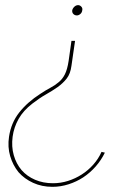

<svg xmlns="http://www.w3.org/2000/svg" viewBox="-20 -534 450 747"><path d="M375 56.9Q363 83.9 343 106.4Q323 128.9 298 144.9Q273 160.9 244.5 169.9Q216 178.9 186 178.9Q148 178.9 116.5 165.4Q85 151.9 64 127.9Q43 102.9 33.6 69.9Q24.1 36.9 29.1 -2.1Q34.1 -39.1 52.5 -71.6Q71 -104.1 106 -131Q133 -152 158.5 -166.5Q184 -181 204 -195Q225 -210 239.5 -228.5Q254 -247 258 -278L272 -375H258L247 -297Q242 -264 232.5 -245Q223 -226 208 -214Q194 -202 176 -192.5Q158 -183 137 -169Q87 -137 55 -96.6Q23.1 -56.1 15.1 -2.1Q9.1 37.9 19.6 73.4Q30.1 108.9 52 135.9Q75 161.9 109 177.4Q143 192.9 184 192.9Q216 192.9 247 182.9Q278 172.9 304 155.9Q331 137.9 352.5 113.4Q374 88.9 388 59.9Q385 58.9 381.5 58.4Q378 57.9 375 56.9ZM284 -514Q276 -514 269.5 -508Q263 -502 261 -494Q260 -485 265.5 -479.5Q271 -474 279 -474Q286 -474 292.5 -479.5Q299 -485 300 -494Q302 -502 296.5 -508Q291 -514 284 -514Z"/></svg>

Font: Josefin Slab Thin
Style: Italic
Weight: 100
Italic angle: -12°
Designer: Santiago Orozco
Foundry: Typemade
Version: Version 2.000